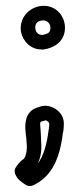

<svg xmlns="http://www.w3.org/2000/svg" viewBox="-20 -517 273 659"><path d="M32 80C39 98 51 106 69 118C75 122 86 123 94 119C108 112 124 103 138 88C175 50 189 -4 196 -62C197 -66 198 -67 198 -73C199 -79 199 -87 199 -91C201 -126 169 -152 138 -154C130 -154 124 -154 115 -150C47 -135 71 -54 71 -33V-30C74 -8 71 16 62 28C48 37 39 50 34 58C30 64 29 72 32 80ZM51 -418C51 -390 74 -354 111 -348H115C115 -348 118 -347 126 -347H129C164 -352 202 -373 203 -420C204 -459 175 -498 128 -497C88 -496 50 -464 51 -418ZM101 -422C101 -436 108 -447 130 -447C141 -447 154 -436 153 -421C153 -407 147 -401 125 -397C123 -397 120 -398 118 -398C109 -400 101 -409 101 -422ZM110 44C123 16 123 -12 121 -35C120 -92 112 -99 126 -101C128 -101 131 -102 133 -103C134 -103 134 -104 136 -104C144 -103 149 -95 149 -94V-92C149 -87 149 -82 148 -79V-76C148 -74 147 -73 147 -72C141 -21 129 19 110 44Z"/></svg>

Font: Hussar Pisanka
Style: Out
Weight: 400
Designer: Robert Jablonski
Foundry: Cannot Into Space Fonts
Version: Version 1.070